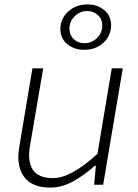

<svg xmlns="http://www.w3.org/2000/svg" viewBox="-20 -838 624 871"><path d="M63 -129Q63 -145 70 -187L127 -528H176L119 -194Q112 -154 112 -137Q112 -82 139 -56Q166 -30 221 -30Q302 -30 422 -140L487 -528H537L448 0H407L415 -86H410Q357 -39 307.5 -13Q258 13 208 13Q136 13 99.5 -24Q63 -61 63 -129ZM254 -707Q254 -753 289 -785.5Q324 -818 378 -818Q421 -818 452.5 -792.5Q484 -767 484 -723Q484 -677 449.5 -644.5Q415 -612 361 -612Q317 -612 285.5 -637.5Q254 -663 254 -707ZM444 -722Q444 -751 424 -769.5Q404 -788 376 -788Q343 -788 319 -764.5Q295 -741 295 -708Q295 -679 314.5 -660.5Q334 -642 363 -642Q396 -642 420 -665.5Q444 -689 444 -722Z"/></svg>

Font: Nebula Sans Light
Style: Regular
Weight: 300
Italic angle: -9°
Designer: Paul D. Hunt for Adobe (as Source Sans)
Foundry: Nebula Entertainment & Broadcasting LLC
Version: Version 1.010